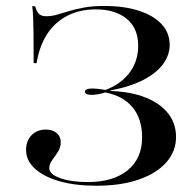

<svg xmlns="http://www.w3.org/2000/svg" viewBox="-20 -602 643 634"><path d="M298.4 11.3Q228.2 11.3 176.2 -3.6Q124.2 -18.5 95.2 -45.2Q66.1 -71.8 66.1 -106.5Q66.1 -137.1 84.3 -155.6Q102.4 -174.2 131.5 -174.2Q153.2 -174.2 166.9 -162.9Q180.6 -151.6 180.6 -132.3Q180.6 -115.3 171.4 -100.8Q162.1 -86.3 152.4 -73.4Q142.7 -60.5 142.7 -46.8Q142.7 -26.6 179 -13.7Q215.3 -0.8 270.2 -0.8Q353.2 -0.8 401.2 -39.5Q449.2 -78.2 449.2 -148.4Q449.2 -209.7 417.7 -247.6Q386.3 -285.5 327.4 -296.8Q315.3 -292.7 303.2 -290.7Q291.1 -288.7 281.5 -288.7Q271.8 -288.7 266.1 -291.5Q260.5 -294.4 260.5 -299.2Q260.5 -304 266.5 -306.9Q272.6 -309.7 283.9 -309.7Q292.7 -309.7 304 -308.5Q315.3 -307.3 328.2 -304.8Q380.6 -325 408.5 -362.9Q436.3 -400.8 436.3 -450.8Q436.3 -508.9 398.4 -539.9Q360.5 -571 296.8 -571Q241.9 -571 200.8 -549.2Q159.7 -527.4 134.7 -487.9Q109.7 -448.4 100.8 -393.5H91.1Q91.1 -453.2 90.7 -488.3Q90.3 -523.4 89.5 -544.4Q88.7 -565.3 86.3 -581.5H96Q101.6 -562.1 109.7 -555.2Q117.7 -548.4 133.1 -548.4Q150.8 -548.4 168.5 -553.6Q186.3 -558.9 207.7 -565.3Q229 -571.8 257.3 -577Q285.5 -582.3 324.2 -582.3Q390.3 -582.3 438.7 -566.5Q487.1 -550.8 513.7 -522.2Q540.3 -493.5 540.3 -453.2Q540.3 -421 519 -391.1Q497.6 -361.3 454.4 -338.7Q411.3 -316.1 344.4 -303.2V-301.6Q413.7 -299.2 462.1 -279.4Q510.5 -259.7 535.9 -226.6Q561.3 -193.5 561.3 -150Q561.3 -102.4 529.4 -66.1Q497.6 -29.8 438.7 -9.3Q379.8 11.3 298.4 11.3Z"/></svg>

Font: Playfair 144pt SemiExpanded SemiBold
Style: Regular
Weight: 600
Width: 6
Designer: Claus Eggers Sørensen
Foundry: Claus Eggers Sørensen
Version: Version 2.203